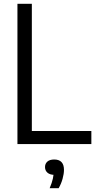

<svg xmlns="http://www.w3.org/2000/svg" viewBox="-20 -760 504 1013"><path d="M72 0V-740H148V-69H462V0ZM242 233Q254.5 203.5 259 182.2Q263.5 161 263.5 141L275.5 162.5H267.5Q243.5 162.5 230.5 151.2Q217.5 140 217.5 121.5Q217.5 103.5 230 92.5Q242.5 81.5 266 81.5Q291.5 81.5 304.5 95.2Q317.5 109 317.5 136Q317.5 157 310.2 183.2Q303 209.5 289.5 233Z"/></svg>

Font: Encode Sans SC Condensed
Style: Regular
Weight: 400
Width: 3
Designer: Multiple Designers
Foundry: Impallari Type
Version: Version 3.002